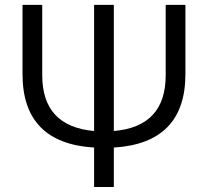

<svg xmlns="http://www.w3.org/2000/svg" viewBox="-20 -750 834 770"><path d="M436.5 -224.6Q644.5 -242.2 644.5 -448.2V-730.5H723.6V-453.1Q723.6 -175.8 436.5 -158.2V0H357.4V-158.2Q70.3 -175.8 70.3 -453.1V-730.5H149.4V-448.2Q149.4 -243.2 357.4 -224.6V-730.5H436.5Z"/></svg>

Font: Mgen+ 1c regular
Style: Regular
Weight: 400
Designer: [Source Han Sans]
Ryoko NISHIZUKA  (kana & ideographs); Paul D. Hunt (Latin, Greek & Cyrillic); Wenlong ZHANG  (bopomofo
Version: Version 1.059.20150602